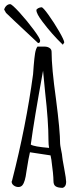

<svg xmlns="http://www.w3.org/2000/svg" viewBox="-44 -894 363 923"><path d="M213 -24Q213 -54 203 -126L199 -147L100 -162Q94 -139 83 -69Q77 -20 64 -4Q57 5 44 5Q32 5 22 -2.5Q12 -10 12 -21L14 -26L15 -30Q81 -287 115 -537Q115 -541 116 -550.5Q117 -560 118 -578Q121 -615 124.5 -637Q128 -659 136 -670H170Q184 -670 194 -663.5Q204 -657 204 -645Q204 -569 225 -419Q245 -265 245 -203Q245 -197 250 -172Q255 -149 255 -142Q255 -135 265 -82Q274 -34 274 -20V-19Q274 3 258 9Q235 9 224 2Q213 -5 213 -24ZM189 -220Q189 -310 173 -450L163 -554Q120 -319 104 -199Q119 -189 192 -183Q189 -198 189 -220ZM-15 -832 -24 -848Q-21 -859 -13 -866.5Q-5 -874 5 -874Q13 -874 49 -835Q87 -793 118 -751Q149 -709 149 -699Q149 -687 139 -687Q-13 -829 -15 -832ZM160 -790Q131 -828 131 -845Q131 -850 139.5 -854.5Q148 -859 156 -859Q163 -859 189.5 -822Q216 -785 240 -743.5Q264 -702 265 -690L258 -679Q205 -730 160 -790Z"/></svg>

Font: Amatic SC
Style: Bold
Weight: 700
Designer: Multiple Designers
Foundry: Vernon Adams
Version: Version 2.505